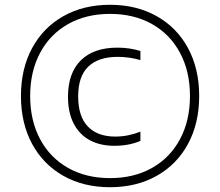

<svg xmlns="http://www.w3.org/2000/svg" viewBox="-20 -771 920 802"><path d="M67.5 -370Q67.5 -483.5 114 -569.8Q160.5 -656 244.8 -703.5Q329 -751 439.5 -751Q550 -751 634.5 -703.5Q719 -656 765.5 -569.8Q812 -483.5 812 -370Q812 -256.5 765.5 -170.2Q719 -84 634.5 -36.5Q550 11 439.5 11Q329 11 244.8 -36.5Q160.5 -84 114 -170.2Q67.5 -256.5 67.5 -370ZM773.5 -370Q773.5 -472.5 732 -550.2Q690.5 -628 615 -670.5Q539.5 -713 439.5 -713Q340 -713 264.5 -670.5Q189 -628 147.5 -550.2Q106 -472.5 106 -370Q106 -267.5 147.5 -189.8Q189 -112 264.5 -69.5Q340 -27 439.5 -27Q539.5 -27 615 -69.5Q690.5 -112 732 -189.8Q773.5 -267.5 773.5 -370ZM264 -367Q264 -465.5 317.5 -518.8Q371 -572 470.5 -572Q521.5 -572 566.5 -558V-520Q520 -533.5 472 -533.5Q391 -533.5 348.8 -492.8Q306.5 -452 306.5 -369Q306.5 -284.5 347 -242.5Q387.5 -200.5 461.5 -200.5Q514 -200.5 566.5 -221V-182.5Q519 -162 457.5 -162Q399 -162 355.5 -185.2Q312 -208.5 288 -254.5Q264 -300.5 264 -367Z"/></svg>

Font: Encode Sans Expanded ExtraLight
Style: Regular
Weight: 275
Width: 7
Designer: Multiple Designers
Foundry: Impallari Type
Version: Version 2.000